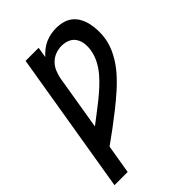

<svg xmlns="http://www.w3.org/2000/svg" viewBox="-218 -839 936 936"><g transform="rotate(-45 250.0 -371.5)"><path d="M6 0 128 -735H218L209 -680Q222 -695 238 -707.5Q254 -720 272 -728Q290 -736 308.5 -739.5Q327 -743 346 -743Q371 -743 394 -736.5Q417 -730 434.5 -715Q452 -700 462.5 -678.5Q473 -657 477.5 -634Q482 -611 482.5 -586Q483 -561 479 -536Q472 -495 451 -455Q430 -415 400.5 -381Q371 -347 336.5 -316.5Q302 -286 266.5 -258Q231 -230 195 -203Q159 -176 122 -150L97 0ZM141 -270Q167 -290 192 -309Q217 -328 242 -348Q267 -368 290.5 -389.5Q314 -411 334.5 -435Q355 -459 369.5 -487Q384 -515 389 -544Q393 -567 390.5 -589Q388 -611 377 -628.5Q366 -646 346.5 -654.5Q327 -663 304 -663Q283 -663 262 -655.5Q241 -648 225 -632Q209 -616 200.5 -595.5Q192 -575 188 -554Z"/></g></svg>

Font: Iosevka SS04 Medium
Style: Italic
Weight: 500
Italic angle: -9°
Monospace: yes
Designer: Belleve Invis
Foundry: Belleve Invis
Version: Version 19.0.0; ttfautohint (v1.8.4)